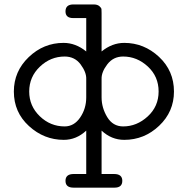

<svg xmlns="http://www.w3.org/2000/svg" viewBox="-20 -631 856 873"><path d="M43 -214.8Q43 -306.6 110.6 -371.3Q178.2 -436 269 -436Q324.2 -436 372.1 -397V-548.8H313Q277.8 -548.8 277.8 -579.1Q277.8 -611.3 314.9 -610.8H405.8Q422.9 -610.8 431.9 -603Q440.9 -595.2 441.4 -589.1Q441.9 -583 441.9 -571.8V-397Q489.7 -436 544.9 -436Q634.8 -436 702.9 -372.6Q771 -309.1 771 -214.8Q771 -123 703.6 -59.1Q636.2 4.9 544.9 4.9Q486.8 4.9 441.9 -37.1V160.2H499Q536.1 160.2 536.1 191.2Q536.1 222.2 501 222.2H314Q277.8 222.2 277.8 191.2Q277.8 160.2 314.9 160.2H372.1V-37.1Q327.1 4.9 270 4.9Q180.2 4.9 111.6 -57.9Q43 -120.6 43 -214.8ZM112.8 -214.8Q112.8 -148.9 160.9 -102.5Q209 -56.2 273.9 -56.2Q316.9 -56.2 344.5 -96.7Q372.1 -137.2 372.1 -188V-272Q373 -302.7 346.4 -338.4Q319.8 -374 273.9 -374Q210 -374 161.4 -327.9Q112.8 -281.7 112.8 -214.8ZM441.9 -188Q441.9 -141.1 467.5 -98.6Q493.2 -56.2 540 -56.2Q602.1 -56.2 651.6 -101.6Q701.2 -147 701.2 -215.1Q701.2 -283.2 652.1 -328.6Q603 -374 540 -374Q495.1 -374 468 -338.6Q440.9 -303.2 441.9 -272Z"/></svg>

Font: CMU Typewriter Text Variable Width
Style: Medium
Weight: 500
Version: Version 0.7.0